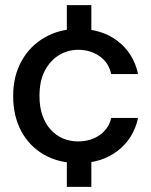

<svg xmlns="http://www.w3.org/2000/svg" viewBox="-20 -620 586 744"><path d="M239 104V-49H334V104ZM239 -447V-600H334V-447ZM284 12Q207 12 150 -21Q93 -54 62 -112.5Q31 -171 31 -248Q31 -325 63.5 -383.5Q96 -442 153.5 -475Q211 -508 284 -508Q375 -508 436.5 -460.5Q498 -413 515 -333H411Q401 -378 365.5 -402.5Q330 -427 283 -427Q243 -427 209 -406.5Q175 -386 154 -346.5Q133 -307 133 -248Q133 -205 144.5 -172.5Q156 -140 176.5 -117.5Q197 -95 224 -83.5Q251 -72 283 -72Q315 -72 341.5 -83Q368 -94 386.5 -114.5Q405 -135 411 -163H515Q498 -84 436.5 -36Q375 12 284 12Z"/></svg>

Font: DM Sans 9pt 36pt Medium
Style: Regular
Weight: 500
Version: Version 4.004;gftools[0.9.30]